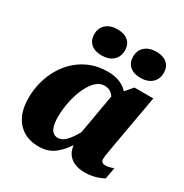

<svg xmlns="http://www.w3.org/2000/svg" viewBox="-174 -881 988 1031"><g transform="rotate(30 320.0 -365.0)"><path d="M512.2 -313.4 432.8 -334.2Q431.2 -368.8 421.5 -394.1Q411.8 -419.4 394.6 -433.4Q377.4 -447.4 352 -447.4Q326.4 -447.4 305.5 -430.5Q284.6 -413.6 268.2 -385.2Q251.8 -356.8 240.4 -321.8Q229 -286.8 223.1 -250.1Q217.2 -213.4 217.2 -180.8Q217.2 -144.8 223.4 -122.4Q229.6 -100 242 -89.3Q254.4 -78.6 272.2 -78.6Q293.8 -78.6 313.1 -94.9Q332.4 -111.2 353 -143.6Q373.6 -176 396.2 -222.8L426.2 -193.6Q393.6 -128.4 362.5 -82.3Q331.4 -36.2 294.7 -11.5Q258 13.2 206 13.2Q151.8 13.2 112.1 -10.5Q72.4 -34.2 51 -78.7Q29.6 -123.2 29.6 -186Q29.6 -239 43 -288.4Q56.4 -337.8 81.9 -380.2Q107.4 -422.6 144.2 -454.5Q181 -486.4 227.8 -504Q274.6 -521.6 330 -521.6Q392 -521.6 431.4 -493.5Q470.8 -465.4 490.7 -418.6Q510.6 -371.8 512.2 -313.4ZM611.4 -518.8 553.6 -193.4Q550 -171.8 546.9 -154.5Q543.8 -137.2 542 -124.1Q540.2 -111 540.2 -102.8Q540.2 -89.8 547.6 -84Q555 -78.2 567.4 -78.2Q585 -78.2 598.9 -83.3Q612.8 -88.4 617.8 -89.6L604.8 -19Q594.2 -13.2 576.9 -6.2Q559.6 0.8 537.7 5.4Q515.8 10 490.4 10Q452.6 10 424.3 -2.7Q396 -15.4 380.8 -40.8Q365.6 -66.2 365.6 -104.6Q365.6 -112 366.4 -120.1Q367.2 -128.2 369.2 -141.2L357.6 -110.8L415 -438.8L423.4 -435.4L494.4 -518.8ZM254 -579.6Q299.2 -579.6 325.1 -603Q351 -626.4 351 -665.8Q351 -702.2 327.2 -723.3Q303.4 -744.4 261.2 -744.4Q216 -744.4 190.1 -721.2Q164.2 -698 164.2 -658.6Q164.2 -622.2 188.3 -600.9Q212.4 -579.6 254 -579.6ZM494.8 -579.6Q540 -579.6 565.9 -603Q591.8 -626.4 591.8 -665.8Q591.8 -702.2 568 -723.3Q544.2 -744.4 502 -744.4Q456.8 -744.4 430.9 -721.2Q405 -698 405 -658.6Q405 -622.2 429.1 -600.9Q453.2 -579.6 494.8 -579.6Z"/></g></svg>

Font: Roboto Serif 20pt
Style: Italic
Weight: 400
Italic angle: -10°
Designer: Greg Gazdowicz
Foundry: Commercial Type
Version: Version 1.008